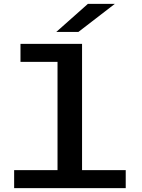

<svg xmlns="http://www.w3.org/2000/svg" viewBox="-20 -978 740 998"><path d="M53.5 0V-93.5H279V-656.5H86.5V-750H406.5V-93.5H633.5V0ZM387.5 -812H272.5L437 -958H577Z"/></svg>

Font: Trispace SemiExpanded Medium
Style: Regular
Weight: 500
Width: 6
Designer: Tyler Finck
Foundry: Etcetera Type Company
Version: Version 1.210; ttfautohint (v1.8.3)